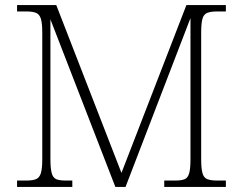

<svg xmlns="http://www.w3.org/2000/svg" viewBox="-20 -734 954 754"><path d="M47 0V-25H84Q108 -25 121.5 -30.5Q135 -36 140.5 -54Q146 -72 146 -108V-606Q146 -643 140.5 -660.5Q135 -678 121.5 -683.5Q108 -689 84 -689H47V-714H201L457 -55L712 -714H867V-689H832Q808 -689 794 -683.5Q780 -678 775 -660Q770 -642 770 -605V-109Q770 -73 775 -54.5Q780 -36 794 -30.5Q808 -25 832 -25H867V0H625V-25H668Q693 -25 705.5 -30.5Q718 -36 723 -54Q728 -72 728 -107V-663L473 0H433L178 -658V-109Q178 -73 183 -54.5Q188 -36 200.5 -30.5Q213 -25 238 -25H264V0Z"/></svg>

Font: Noto Serif Armenian ExtraLight
Style: Regular
Weight: 250
Version: Version 2.007